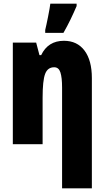

<svg xmlns="http://www.w3.org/2000/svg" viewBox="-20 -785 569 1045"><path d="M328.1 -563Q399.9 -563 439.9 -509.8Q480 -456.5 480 -359.9V240.2H317.9V-308.1Q317.9 -362.8 308.8 -390.9Q299.8 -418.9 274.9 -418.9Q239.3 -418.9 225.6 -382.8Q211.9 -346.7 211.9 -252.9V0H49.8V-553.2H176.8L194.8 -484.9H204.1Q241.2 -563 328.1 -563ZM226.1 -606V-622.1Q228.5 -631.3 232.7 -651.1Q236.8 -670.9 241.5 -693.6Q246.1 -716.3 249.5 -736.1Q252.9 -755.9 253.9 -765.1H397V-752Q381.8 -716.3 364 -679.4Q346.2 -642.6 325.2 -606Z"/></svg>

Font: Open Sans Condensed ExtraBold
Style: Regular
Weight: 800
Width: 3
Designer: Monotype Design Team
Foundry: Monotype Imaging Inc.
Version: Version 3.000; ttfautohint (v1.8.4)